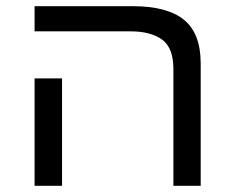

<svg xmlns="http://www.w3.org/2000/svg" viewBox="-20 -598 752 618"><path d="M626 0H538.1V-376Q538.1 -444.3 501.5 -470.7Q464.8 -497.1 400.4 -497.1H91.3V-578.1H406.7Q518.6 -578.1 572.3 -534.2Q626 -490.2 626 -393.6ZM179.7 0H91.3V-345.7H179.7Z"/></svg>

Font: Lunasima
Style: Regular
Weight: 400
Designer: The DocRepair Project, Monotype Design Team
Foundry: Google
Version: Version 2.009